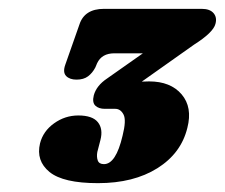

<svg xmlns="http://www.w3.org/2000/svg" viewBox="-20 -720 508 434"><path d="M403.5 -431Q389.5 -373.5 335.8 -339.8Q282 -306 201.5 -306Q123 -306 92 -331.2Q61 -356.5 70.5 -396Q77.5 -423.5 102.2 -441.2Q127 -459 157 -459Q189 -459 201.2 -443.8Q213.5 -428.5 207 -403.5L200 -376.5Q198 -365.5 201 -357.2Q204 -349 215 -349Q242 -349 257 -413Q266 -448.5 259.2 -461.2Q252.5 -474 240.5 -474H217Q203 -474 195.5 -481.2Q188 -488.5 192 -504.5Q198 -526.5 222 -542.5L303 -599.5H238.5Q210 -599.5 199.5 -577L195.5 -567.5Q189 -555 179 -547.5Q169 -540 153 -540Q137.5 -540 129.5 -548.2Q121.5 -556.5 127.5 -573.5L159.5 -664.5Q171 -700 215 -700H436Q454.5 -700 462.8 -690.2Q471 -680.5 467 -666Q462 -646.5 418.5 -619L300.5 -535.5Q308 -536 317 -536Q365.5 -536 390.5 -506.8Q415.5 -477.5 403.5 -431Z"/></svg>

Font: Fraunces 144pt SuperSoft Black
Style: Italic
Weight: 900
Italic angle: -16°
Version: Version 1.000;[b76b70a41]